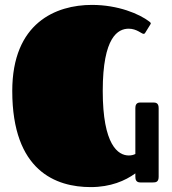

<svg xmlns="http://www.w3.org/2000/svg" viewBox="-20 -744 702 783"><path d="M505 -627C537 -627 558 -606 565 -606C569 -606 570 -607 572 -610L593 -644C594 -646 595 -647 595 -648C595 -652 591 -654 589 -656C549 -687 462 -724 355 -724C208 -724 30 -651 30 -373C30 -47 208 19 350 19C431 19 491 -7 532 -37V-23C532 -12 535 0 552 0H603C615 0 627 -1 627 -23V-303C627 -325 615 -326 603 -326H552C535 -326 532 -314 532 -303V-116C524 -112 515 -110 505 -110C462 -110 399 -152 399 -373C399 -595 462 -627 505 -627Z"/></svg>

Font: Fascinate
Style: Regular
Weight: 900
Designer: Astigmatic (AOETI)
Foundry: Astigmatic (AOETI)
Version: Version 1.000